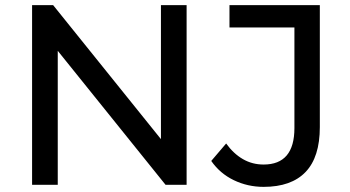

<svg xmlns="http://www.w3.org/2000/svg" viewBox="-20 -720 1365 748"><path d="M105 0V-700H187L607 -178V-700H707V0H625L205 -522V0ZM1007 8Q945 8 891 -18Q837 -44 803 -93L861 -161Q890 -121 926.5 -100Q963 -79 1007 -79Q1127 -79 1127 -221V-613H874V-700H1226V-225Q1226 -108 1170.5 -50Q1115 8 1007 8Z"/></svg>

Font: Montserrat Z Med
Style: Regular
Weight: 500
Designer: Julieta Ulanovsky
Foundry: Julieta Ulanovsky
Version: Version 8.000